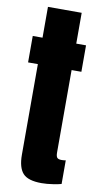

<svg xmlns="http://www.w3.org/2000/svg" viewBox="-96 -902 497 953"><g transform="rotate(10 152.5 -425.5)"><path d="M185.5 7.8Q117.2 7.8 91.3 -21Q65.4 -49.8 65.4 -114.3V-570.8H16.1V-704.1H65.4V-859.4H235.4V-704.1H284.7V-570.8H235.4V-155.3Q235.4 -136.7 241.2 -129.6Q247.1 -122.6 263.7 -122.6Q275.4 -122.6 284.7 -124.5V-5.4Q273.9 -2 243.4 2.9Q212.9 7.8 185.5 7.8Z"/></g></svg>

Font: Anton
Style: Regular
Weight: 400
Designer: Vernon Adams, Tural Alisoy
Foundry: Vernon Adams
Version: Version 2.300